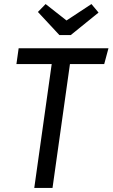

<svg xmlns="http://www.w3.org/2000/svg" viewBox="-20 -927 555 947"><path d="M494 -611H325L239 0H149L235 -611H61L72 -689H515ZM466 -865 329 -754H273L167 -868L205 -907L308 -826L431 -907Z"/></svg>

Font: Fira Sans Condensed
Style: Italic
Weight: 400
Width: 3
Italic angle: -8°
Designer: bBox Type GmbH & Carrois Corporate GbR & Edenspiekermann AG
Foundry: bBox Type GmbH & Carrois Corporate GbR & Edenspiekermann AG
Version: Version 4.301